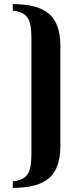

<svg xmlns="http://www.w3.org/2000/svg" viewBox="-20 -745 388 929"><path d="M42 133Q80 128 99 113.5Q118 99 125 71.5Q132 44 132 -6V-555Q132 -605 125 -632.5Q118 -660 99 -674.5Q80 -689 42 -694V-725Q164 -725 218 -677.5Q272 -630 272 -524V-38Q272 69 218 116.5Q164 164 42 164Z"/></svg>

Font: Fahkwang SemiBold
Style: Regular
Weight: 600
Designer: Suppakit Chalermlarp | Katatrad Co.,Ltd.
Foundry: Cadson Demak Co.,Ltd.
Version: Version 1.000; ttfautohint (v1.6)